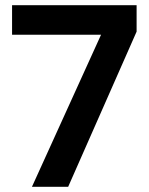

<svg xmlns="http://www.w3.org/2000/svg" viewBox="-20 -720 575 740"><path d="M369.4 -586H26.5V-700H506.5V-598.1L242.7 0H103.1Z"/></svg>

Font: AF Albert Sans Medium
Style: Regular
Weight: 500
Designer: Andreas Rasmussen
Foundry: a.Foundry
Version: Version 1.300;Glyphs 3.2 (3231)